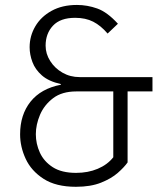

<svg xmlns="http://www.w3.org/2000/svg" viewBox="-20 -733 655 764"><path d="M286.2 -713.3Q327.2 -713.3 366.9 -699.2Q406.7 -685.1 449.2 -638.5L408.2 -599.5Q381 -631.3 350.8 -646.7Q320.5 -662.1 279 -662.1Q220 -662.1 190.8 -630.8Q161.5 -599.5 161.5 -551.3Q161.5 -519 179.7 -490.3Q197.9 -461.5 228.7 -443.8Q259.5 -426.2 296.9 -426.2H586.7V-369.2H487.7V-86.7Q474.4 -67.7 448.7 -45.1Q423.1 -22.6 382.1 -6.2Q341 10.3 282.1 10.3Q202.6 10.3 153.6 -21.3Q104.6 -52.8 82.3 -100.8Q60 -148.7 60 -198.5Q60 -276.4 101.5 -328.5Q143.1 -380.5 222.1 -395.9V-398.5Q173.8 -409.2 146.9 -432.8Q120 -456.4 109 -486.2Q97.9 -515.9 97.9 -545.1Q97.9 -589.7 120.3 -627.9Q142.6 -666.2 184.9 -689.7Q227.2 -713.3 286.2 -713.3ZM430.8 -369.2H283.6Q226.7 -369.2 191.3 -342.3Q155.9 -315.4 139.2 -276.2Q122.6 -236.9 122.6 -199Q122.6 -161 138.7 -125.6Q154.9 -90.3 190 -67.7Q225.1 -45.1 282.6 -45.1Q330.3 -45.1 368.7 -61.3Q407.2 -77.4 430.8 -107.2Z"/></svg>

Font: Fira Code Light
Style: Regular
Weight: 300
Monospace: yes
Designer: Carrois Corporate, Edenspiekermann AG, Nikita Prokopov
Foundry: Carrois Corporate, Edenspiekermann AG, Nikita Prokopov
Version: Version 6.000; ttfautohint (v1.8.2) -l 8 -r 50 -G 200 -x 14 